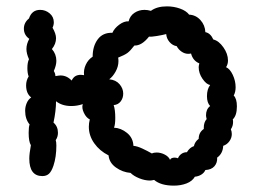

<svg xmlns="http://www.w3.org/2000/svg" viewBox="-20 -560 819 603"><path d="M724 -226Q724 -197 711 -185Q712 -183 712 -177Q712 -164 705 -154Q708 -147 708 -139Q708 -127 700.5 -116.5Q693 -106 681 -102Q680 -78 662 -65Q663 -49 653.5 -38Q644 -27 625 -26Q621 -17 612 -11.5Q603 -6 592 -5Q584 9 566 16Q548 23 526 23Q485 23 464 5Q456 7 451 7Q435 7 417.5 0Q400 -7 390 -17Q365 -19 344 -34Q323 -49 321 -72Q293 -86 276 -110Q259 -134 259 -162Q259 -173 262 -185Q251 -190 243.5 -205.5Q236 -221 240 -233Q222 -227 204 -227Q175 -227 156 -242Q156 -212 148 -175Q162 -163 162 -143Q162 -130 155 -120Q157 -114 157 -103Q157 -67 148 -40Q142 -22 134 -14.5Q126 -7 113 -7Q72 -7 72 -62Q72 -77 77 -104Q70 -115 70 -143Q70 -162 73 -169Q59 -186 59 -212Q59 -225 64 -236.5Q69 -248 78 -254Q62 -266 62 -292Q62 -307 70 -320Q66 -330 66 -346Q66 -364 71 -374Q63 -392 63 -406Q63 -422 72 -438Q55 -450 55 -470Q55 -489 71 -502Q80 -529 106 -529Q123 -529 136 -518Q149 -507 149 -490Q149 -481 145 -473Q156 -454 156 -440Q156 -422 143 -406Q157 -390 157 -369Q157 -355 149 -337Q154 -329 154 -321Q166 -323 170 -323Q190 -323 205 -307Q210 -317 217 -321Q224 -325 234 -325L244 -324Q242 -341 249.5 -357Q257 -373 271 -382Q271 -415 287 -436.5Q303 -458 333 -457Q339 -471 354.5 -482.5Q370 -494 384 -493Q388 -510 402 -519.5Q416 -529 434 -529Q443 -529 454 -526Q473 -540 504 -540Q526 -540 545.5 -533Q565 -526 574 -514Q595 -513 609.5 -497Q624 -481 625 -459Q641 -456 650 -436Q667 -432 681.5 -411.5Q696 -391 696 -370Q696 -358 690 -349Q702 -344 711 -325Q720 -306 720 -286Q720 -271 714 -260Q724 -250 724 -226ZM567 -82Q576 -97 589 -101Q592 -115 604 -124Q604 -144 620 -155V-159Q620 -176 629 -186Q627 -194 627 -198Q627 -217 640 -227Q630 -237 630 -258Q630 -280 640 -293Q628 -295 616 -312.5Q604 -330 604 -349Q604 -353 606 -361Q586 -369 580 -392Q577 -391 571 -391Q560 -391 550 -398Q540 -405 535 -415Q522 -417 512.5 -428Q503 -439 502 -453Q491 -450 473 -447Q455 -444 448 -445Q425 -416 402 -417Q389 -400 380 -393.5Q371 -387 351 -379Q352 -375 352 -368Q352 -351 343 -335Q334 -319 323 -311Q344 -309 355.5 -295.5Q367 -282 367 -266Q367 -252 359 -241.5Q351 -231 337 -230Q342 -215 342 -190Q342 -168 338 -159Q360 -158 379 -142.5Q398 -127 399 -102Q411 -101 427 -93.5Q443 -86 457 -78Q463 -81 472 -81Q485 -81 497.5 -74.5Q510 -68 514 -58Q517 -65 529 -65Q533 -65 539 -63Q542 -71 549.5 -76.5Q557 -82 567 -82Z"/></svg>

Font: Pangolin
Style: Regular
Weight: 400
Designer: Kevin Burke
Foundry: Google, Inc.
Version: Version 1.101